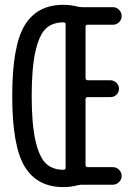

<svg xmlns="http://www.w3.org/2000/svg" viewBox="-20 -760 540 790"><path d="M240.2 -668Q196.3 -668 168.9 -642.6Q141.6 -617.2 126 -549.3Q110.4 -481.4 110.4 -365.2Q110.4 -249 126 -181.2Q141.6 -113.3 168.9 -87.4Q196.3 -61.5 240.2 -61.5H241.2Q250 -61.5 250 -71.3V-659.2Q250 -668 241.2 -668ZM240.2 9.8Q132.8 9.8 81.5 -74.7Q30.3 -159.2 30.3 -365.2Q30.3 -571.3 81.5 -655.8Q132.8 -740.2 240.2 -740.2Q271.5 -740.2 300.8 -732.4Q310.5 -730.5 317.4 -730.5H444.3Q459 -730.5 469.7 -719.7Q480.5 -709 480.5 -693.8Q480.5 -678.7 469.7 -668.5Q459 -658.2 444.3 -658.2H340.8Q332 -658.2 332 -650.4V-439.5Q332 -430.7 340.8 -429.7H434.6Q448.2 -429.7 459 -419.4Q469.7 -409.2 469.7 -395Q469.7 -380.9 459.5 -370.6Q449.2 -360.4 434.6 -360.4H340.8Q332 -360.4 332 -351.6V-81.1Q332 -72.3 340.8 -72.3H444.3Q459 -72.3 469.7 -61.5Q480.5 -50.8 480.5 -36.1Q480.5 -21.5 469.7 -10.7Q459 0 444.3 0H317.4Q311.5 0 300.8 2Q271.5 9.8 240.2 9.8Z"/></svg>

Font: Rounded Mgen+ 2m regular
Style: Regular
Weight: 400
Designer: [Source Han Sans]
Ryoko NISHIZUKA  (kana & ideographs); Paul D. Hunt (Latin, Greek & Cyrillic); Wenlong ZHANG  (bopomofo
Version: Version 1.059.20150602